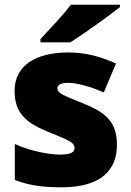

<svg xmlns="http://www.w3.org/2000/svg" viewBox="-20 -786 557 816"><path d="M490 -756V-766H281C248 -721 186 -657 152 -620V-606H279C333 -640 443 -718 490 -756ZM477 -170C477 -267 431 -307 335 -346C243 -383 224 -390 224 -411C224 -426 241 -434 271 -434C304 -434 366 -418 421 -393L473 -516C404 -547 343 -563 270 -563C133 -563 42 -508 42 -400C42 -309 87 -266 179 -228C272 -190 297 -181 297 -157C297 -138 278 -129 235 -129C193 -129 113 -142 43 -174V-21C107 3 164 10 243 10C411 10 477 -65 477 -170Z"/></svg>

Font: Noto Sans Gujarati Black
Style: Regular
Weight: 900
Designer: Jelle Bosma - Monotype Design Team, Universal Thirst
Foundry: Monotype Imaging Inc.
Version: Version 2.106